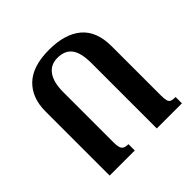

<svg xmlns="http://www.w3.org/2000/svg" viewBox="-184 -889 1054 1054"><g transform="rotate(-45 343.0 -362.0)"><path d="M87 0V-498Q87 -604 150 -664Q213 -724 340 -724Q463 -724 530 -667.5Q597 -611 597 -495V-114Q597 -85 601 -71.5Q605 -58 615.5 -53.5Q626 -49 648 -49V0H453V-508Q453 -588 425.5 -624Q398 -660 341 -660Q288 -660 259.5 -620Q231 -580 231 -505V-114Q231 -74 242 -61.5Q253 -49 282 -49V0Z"/></g></svg>

Font: Noto Serif Armenian SmBd Narrow
Style: Regular
Weight: 600
Width: 4
Designer: Monotype Design team
Foundry: Monotype Imaging Inc.
Version: Version 1.000